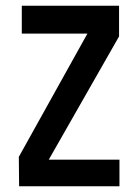

<svg xmlns="http://www.w3.org/2000/svg" viewBox="-20 -647 435 667"><path d="M395 0H46.4L45.4 -102.1L283.7 -530.3H55.7V-627H393.6V-520.5L149.4 -92.3H395Z"/></svg>

Font: Keraleeyam
Style: Regular
Weight: 400
Designer: Hussain K. H.
Foundry: Swathanthra Malayalam Computing(SMC) http://smc.org.in
Version: Version 3.0.0+20221109